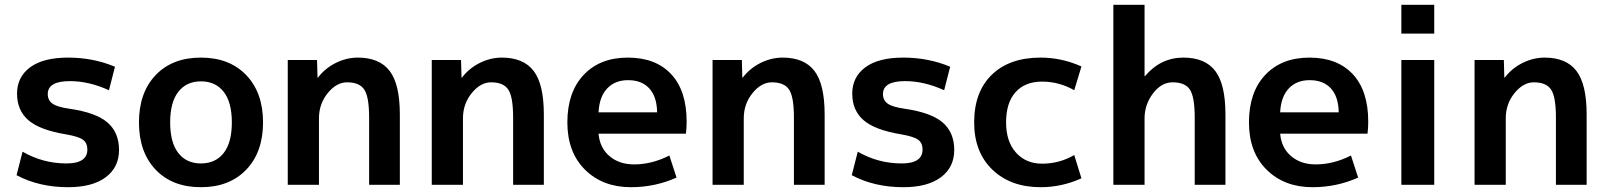

<svg xmlns="http://www.w3.org/2000/svg" viewBox="-20 -770 6695 800"><path d="M434 -394Q351 -432 271 -432Q179 -432 179 -378Q179 -352 199 -338Q219 -324 269 -317Q380 -301 428 -259.5Q476 -218 476 -145Q476 -73 420.5 -31.5Q365 10 264 10Q143 10 49 -40L74 -138Q159 -89 257 -89Q344 -89 344 -147Q344 -174 326 -187.5Q308 -201 256 -210Q146 -228 98.5 -269Q51 -310 51 -380Q51 -449 105.5 -489.5Q160 -530 264 -530Q368 -530 459 -492Z M628.5 -457Q698 -530 817 -530Q936 -530 1006 -457Q1076 -384 1076 -260Q1076 -136 1006 -63Q936 10 817 10Q698 10 628.5 -63Q559 -136 559 -260Q559 -384 628.5 -457ZM817 -89Q878 -89 912 -132.5Q946 -176 946 -260Q946 -344 912 -387.5Q878 -431 817 -431Q757 -431 723 -387.5Q689 -344 689 -260Q689 -176 723 -132.5Q757 -89 817 -89Z M1179 -520H1301L1303 -447H1305Q1335 -486 1379.5 -508Q1424 -530 1471 -530Q1561 -530 1603.5 -474.5Q1646 -419 1646 -293V0H1518V-280Q1518 -366 1498 -396.5Q1478 -427 1426 -427Q1382 -427 1345.5 -382Q1309 -337 1309 -277V0H1179Z M1779 -520H1901L1903 -447H1905Q1935 -486 1979.5 -508Q2024 -530 2071 -530Q2161 -530 2203.5 -474.5Q2246 -419 2246 -293V0H2118V-280Q2118 -366 2098 -396.5Q2078 -427 2026 -427Q1982 -427 1945.5 -382Q1909 -337 1909 -277V0H1779Z M2474 -302H2718Q2717 -367 2685.5 -401.5Q2654 -436 2597 -436Q2542 -436 2509.5 -401Q2477 -366 2474 -302ZM2474 -213Q2479 -154 2519.5 -119.5Q2560 -85 2622 -85Q2696 -85 2769 -122L2799 -30Q2709 10 2609 10Q2491 10 2417.5 -63Q2344 -136 2344 -260Q2344 -386 2412 -458Q2480 -530 2596 -530Q2712 -530 2776.5 -461Q2841 -392 2841 -263Q2841 -238 2838 -213Z M2949 -520H3071L3073 -447H3075Q3105 -486 3149.5 -508Q3194 -530 3241 -530Q3331 -530 3373.5 -474.5Q3416 -419 3416 -293V0H3288V-280Q3288 -366 3268 -396.5Q3248 -427 3196 -427Q3152 -427 3115.5 -382Q3079 -337 3079 -277V0H2949Z M3914 -394Q3831 -432 3751 -432Q3659 -432 3659 -378Q3659 -352 3679 -338Q3699 -324 3749 -317Q3860 -301 3908 -259.5Q3956 -218 3956 -145Q3956 -73 3900.5 -31.5Q3845 10 3744 10Q3623 10 3529 -40L3554 -138Q3639 -89 3737 -89Q3824 -89 3824 -147Q3824 -174 3806 -187.5Q3788 -201 3736 -210Q3626 -228 3578.5 -269Q3531 -310 3531 -380Q3531 -449 3585.5 -489.5Q3640 -530 3744 -530Q3848 -530 3939 -492Z M4456 -124 4486 -27Q4404 10 4316 10Q4191 10 4115 -63Q4039 -136 4039 -260Q4039 -387 4112.5 -458.5Q4186 -530 4316 -530Q4404 -530 4486 -493L4456 -394Q4393 -430 4322 -430Q4251 -430 4211.5 -386Q4172 -342 4172 -260Q4172 -180 4213.5 -134Q4255 -88 4322 -88Q4394 -88 4456 -124Z M4619 -750H4749V-453H4751Q4816 -530 4911 -530Q5001 -530 5043.5 -474.5Q5086 -419 5086 -293V0H4958V-280Q4958 -366 4938 -396.5Q4918 -427 4866 -427Q4819 -427 4784 -380.5Q4749 -334 4749 -277V0H4619Z M5314 -302H5558Q5557 -367 5525.5 -401.5Q5494 -436 5437 -436Q5382 -436 5349.5 -401Q5317 -366 5314 -302ZM5314 -213Q5319 -154 5359.5 -119.5Q5400 -85 5462 -85Q5536 -85 5609 -122L5639 -30Q5549 10 5449 10Q5331 10 5257.5 -63Q5184 -136 5184 -260Q5184 -386 5252 -458Q5320 -530 5436 -530Q5552 -530 5616.5 -461Q5681 -392 5681 -263Q5681 -238 5678 -213Z M5819 -630V-750H5956V-630ZM5819 0V-520H5956V0Z M6124 -520H6246L6248 -447H6250Q6280 -486 6324.5 -508Q6369 -530 6416 -530Q6506 -530 6548.5 -474.5Q6591 -419 6591 -293V0H6463V-280Q6463 -366 6443 -396.5Q6423 -427 6371 -427Q6327 -427 6290.5 -382Q6254 -337 6254 -277V0H6124Z"/></svg>

Font: M PLUS 1p
Style: Bold
Weight: 700
Version: Version 1.062